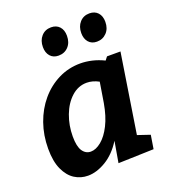

<svg xmlns="http://www.w3.org/2000/svg" viewBox="-142 -877 875 992"><g transform="rotate(-20 295.5 -381.0)"><path d="M172 12Q132 12 99 -9Q66 -30 45.5 -74.5Q25 -119 25 -189Q25 -263 48 -328Q71 -393 112.5 -442Q154 -491 210 -519Q266 -547 331 -547Q362 -547 394.5 -539.5Q427 -532 460 -516L474 -534H548L480 -99L548 -76L536 -1L341 5L361 -111Q323 -50 271.5 -19Q220 12 172 12ZM228 -100Q256 -100 286 -124.5Q316 -149 340 -196.5Q364 -244 376 -313L394 -424Q360 -442 328 -442Q281 -442 244 -408.5Q207 -375 186.5 -320.5Q166 -266 166 -205Q166 -150 183 -125Q200 -100 228 -100ZM241 -623Q212 -623 195.5 -642Q179 -661 179 -692Q179 -728 199.5 -751Q220 -774 253 -774Q282 -774 299 -755.5Q316 -737 316 -705Q316 -668 295 -645.5Q274 -623 241 -623ZM452 -623Q423 -623 406.5 -642Q390 -661 390 -692Q390 -728 410.5 -751Q431 -774 464 -774Q493 -774 510 -755.5Q527 -737 527 -705Q527 -668 505.5 -645.5Q484 -623 452 -623Z"/></g></svg>

Font: Bitter
Style: Bold Italic
Weight: 700
Italic angle: -9°
Designer: Sol Matas, and Bitter project Authors
Foundry: Sol Matas
Version: Version 2.001